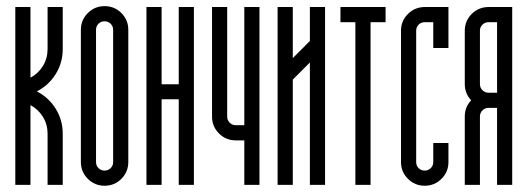

<svg xmlns="http://www.w3.org/2000/svg" viewBox="-20 -594 1695 617"><path d="M29.2 0V-571.4H77.9V-344.4Q102.9 -357.4 117.9 -381.9Q132.9 -406.5 132.9 -436.1V-571.4H181.6V-436.1Q181.6 -392.3 158.9 -355.9Q136.2 -319.5 98.3 -300.3Q136.2 -281.1 158.9 -244.7Q181.6 -208.2 181.6 -164.5V0H132.9V-164.5Q132.9 -194.1 117.9 -218.5Q102.9 -242.8 77.9 -256.1V0Z M343.6 -498.1Q343.6 -509.8 335.5 -517.7Q327.4 -525.6 316.1 -525.6Q304.5 -525.6 296.5 -517.7Q288.6 -509.8 288.6 -498.1V-73.3Q288.6 -61.6 296.5 -53.7Q304.5 -45.8 316.1 -45.8Q327.4 -45.8 335.5 -53.7Q343.6 -61.6 343.6 -73.3ZM239.9 -498.1Q239.9 -529.8 262.2 -552.1Q284.5 -574.3 316.1 -574.3Q347.8 -574.3 370.1 -552.1Q392.3 -529.8 392.3 -498.1V-73.3Q392.3 -41.6 370.1 -19.4Q347.8 2.9 316.1 2.9Q284.5 2.9 262.2 -19.4Q239.9 -41.6 239.9 -73.3Z M499.4 -274.9V0H450.6V-571.4H499.4V-323.2H554.4V-571.4H603.1Q603.1 -571.4 603.1 0H554.4V-274.9Q554.4 -274.9 499.4 -274.9Z M710.1 -571.4V-219.1Q710.1 -207.8 718.2 -199.7Q726.4 -191.6 737.6 -191.6H765.1V-571.4H813.8V0H765.1V-142.9H737.6Q706 -142.9 683.7 -165.1Q661.4 -187.4 661.4 -219.1V-571.4Z M1024.6 0H975.8V-393.2L920.9 -338.2V0H872.1Q872.1 0 872.1 -571.4H920.9V-407.3L975.8 -462.3V-571.4H1024.6Q1024.6 -571.4 1024.6 0Z M1074.1 -571.4H1219.1V-522.7H1170.8V0H1122V-522.7H1074.1Z M1344.9 -522.7Q1333.2 -522.7 1325.3 -514.8Q1317.4 -506.9 1317.4 -495.2V-73.3Q1317.4 -61.6 1325.3 -53.7Q1333.2 -45.8 1344.9 -45.8Q1356.1 -45.8 1364.2 -53.7Q1372.3 -61.6 1372.3 -73.3V-134.5H1421.1V-73.3Q1421.1 -41.6 1398.8 -19.4Q1376.5 2.9 1344.9 2.9Q1313.2 2.9 1290.9 -19.4Q1268.6 -41.6 1268.6 -73.3V-495.2Q1268.6 -526.9 1290.9 -549.1Q1313.2 -571.4 1344.9 -571.4H1421.1V-439.8H1372.3V-522.7Z M1549.8 -247.4Q1538.5 -247.4 1530.4 -239.3Q1522.3 -231.2 1522.3 -219.9V0H1473.6V-219.9Q1473.6 -249.9 1494 -271.6Q1473.6 -294 1473.6 -323.6V-495.2Q1473.6 -526.9 1495.8 -549.1Q1518.1 -571.4 1549.8 -571.4H1626V0H1577.3V-247.4ZM1549.8 -296.1H1577.3V-522.7H1549.8Q1538.5 -522.7 1530.4 -514.8Q1522.3 -506.9 1522.3 -495.2V-323.6Q1522.3 -312 1530.4 -304Q1538.5 -296.1 1549.8 -296.1Z"/></svg>

Font: Marapfhont
Style: Book
Weight: 400
Version: Version 0.15